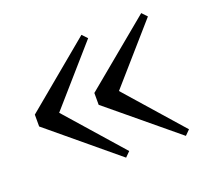

<svg xmlns="http://www.w3.org/2000/svg" viewBox="-87 -612 729 670"><g transform="rotate(-20 277.5 -277.0)"><path d="M275 -49 293 -67 109 -276 293 -486 275 -505 27 -299V-255ZM497 -49 515 -67 331 -276 515 -486 497 -505 248 -299V-255Z"/></g></svg>

Font: Noto Serif KR Medium
Style: Regular
Weight: 500
Designer: Ryoko NISHIZUKA 西塚涼子 (kana & ideographs); Frank Grießhammer (Latin, Greek & Cyrillic); Wenlong ZHANG 张文龙 (bopomofo); San
Foundry: Adobe
Version: Version 2.001;hotconv 1.1.0;makeotfexe 2.6.0